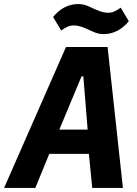

<svg xmlns="http://www.w3.org/2000/svg" viewBox="-57 -931 677 951"><path d="M551.8 0 475.9 -698.2H269.9L-36.9 0H117.9L187.1 -169H383.2L399.9 0ZM206 -846.9 246.1 -779.8C269.9 -796.9 285.9 -805 308.9 -805C334.9 -805 356.9 -795.1 383.9 -783C407 -772 426.8 -762.1 457 -762.1C509.9 -762.1 551.8 -790.1 581 -826L540.8 -893.1C517 -876.1 501.1 -867.9 478 -867.9C452.1 -867.9 430 -877.8 403.1 -889.9C380 -900.9 360.1 -910.9 329.9 -910.9C277 -910.9 235.1 -883.2 206 -846.9ZM236.9 -289.1 346.9 -552.9H355.8L377.1 -289.1Z"/></svg>

Font: Margiela Mono Italic Bold It
Style: Regular
Weight: 700
Designer: Mike Abbink, Paul van der Laan, Pieter van Rosmalen
Foundry: Bold Monday
Version: Version 2.003 2021